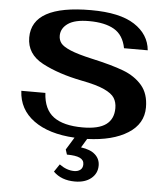

<svg xmlns="http://www.w3.org/2000/svg" viewBox="-62 -764 938 1073"><g transform="rotate(5 407.0 -228.0)"><path d="M446 10 416 60Q469 67 496 91.5Q523 116 523 153Q523 197 489 225Q455 253 398 253Q322 253 277 208L306 165Q347 195 389 195Q410 195 423.5 184.5Q437 174 437 153Q437 129 413.5 118Q390 107 341 107L332 79L375 9Q230 1 145.5 -60.5Q61 -122 56 -226H191Q196 -134 251.5 -93Q307 -52 415 -52Q504 -52 546 -83Q588 -114 588 -175Q588 -208 573 -232Q558 -256 514.5 -276Q471 -296 387 -312Q255 -338 164.5 -386Q74 -434 74 -527Q74 -709 405 -709Q567 -709 649.5 -655.5Q732 -602 740 -513H607Q593 -586 541 -616.5Q489 -647 399 -647Q320 -647 281.5 -620Q243 -593 243 -551Q243 -528 256.5 -510Q270 -492 311.5 -474.5Q353 -457 433 -439Q546 -414 612 -389Q678 -364 718 -317.5Q758 -271 758 -194Q758 -102 673.5 -48.5Q589 5 446 10Z"/></g></svg>

Font: Fahkwang
Style: Bold
Weight: 700
Designer: Suppakit Chalermlarp | Katatrad Co.,Ltd.
Foundry: Cadson Demak Co.,Ltd.
Version: Version 1.000; ttfautohint (v1.6)